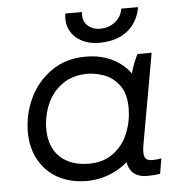

<svg xmlns="http://www.w3.org/2000/svg" viewBox="-52 -770 775 824"><g transform="rotate(-5 335.5 -357.5)"><path d="M467 -115 491 -113 518 -423Q519 -428 523 -443Q533 -480 553 -520H614L544 -127Q538 -91 545 -76Q552 -61 576 -61Q599 -61 616 -65L605 1Q578 5 549 5Q500 5 479 -26.5Q458 -58 467 -115ZM564 -301Q564 -204 524.5 -135Q485 -66 422.5 -31Q360 4 290 4Q219 4 166 -25Q113 -54 84 -106.5Q55 -159 55 -227Q55 -303 87.5 -372Q120 -441 182.5 -484.5Q245 -528 330 -528Q400 -528 453 -499Q506 -470 535 -418Q564 -366 564 -301ZM135 -233Q135 -182 155.5 -145Q176 -108 214.5 -88.5Q253 -69 305 -69Q368 -69 411 -101.5Q454 -134 474.5 -185.5Q495 -237 495 -292Q495 -356 467 -392Q439 -428 401.5 -441Q364 -454 331 -454Q268 -454 223.5 -422.5Q179 -391 157 -340Q135 -289 135 -233ZM260 -720H332Q326 -686 347 -664Q368 -642 403 -642Q441 -642 468 -663.5Q495 -685 501 -720H573Q562 -656 516 -619Q470 -582 393 -582Q350 -582 317.5 -599.5Q285 -617 269 -648.5Q253 -680 260 -720Z"/></g></svg>

Font: Fixel Italic Variable 20240409 Display Thin
Style: Italic
Weight: 100
Italic angle: -10°
Designer: AlfaBravo + MacPaw
Foundry: Kyrylo Tkachov, Marchela Mozhyna, Serhii Makarenko, Maria Weinstein, Zakhar Kryvoshyya
Version: Version 1.211;Glyphs 3.2 (3225)